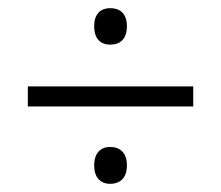

<svg xmlns="http://www.w3.org/2000/svg" viewBox="-20 -558 540 469"><path d="M249 -449C275 -449 290 -464 290 -494C290 -523 275 -538 249 -538C225 -538 210 -523 210 -494C210 -464 225 -449 249 -449ZM48 -347V-298H452V-347ZM249 -109C275 -109 290 -125 290 -154C290 -183 275 -199 249 -199C225 -199 210 -183 210 -154C210 -125 225 -109 249 -109Z"/></svg>

Font: Noto Sans Devanagari UI SemiCondensed Light
Style: Regular
Weight: 300
Width: 4
Designer: Jelle Bosma - Monotype Design Team
Foundry: Monotype Imaging Inc.
Version: Version 2.004